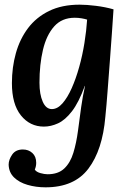

<svg xmlns="http://www.w3.org/2000/svg" viewBox="-20 -531 559 822"><path d="M175 271Q134 271 98 260.5Q62 250 40 228.5Q18 207 17 174Q17 153 32 131Q47 109 78 109Q102 109 118.5 124Q135 139 135 166Q135 181 129 195Q135 205 152.5 210Q170 215 184 215Q229 215 255 190.5Q281 166 294 123.5Q307 81 314 28Q321 -26 327.5 -72.5Q334 -119 344 -163H343Q317 -92 288 -54.5Q259 -17 228.5 -3Q198 11 168 11Q108 11 69.5 -37Q31 -85 31 -175Q31 -243 48 -303.5Q65 -364 100 -410.5Q135 -457 190 -484Q245 -511 321 -511Q351 -511 391 -506Q431 -501 466 -491Q463 -447 459 -388Q455 -329 450 -265Q445 -201 440.5 -140Q436 -79 431 -31Q419 111 358.5 191Q298 271 175 271ZM202 -64Q226 -64 247.5 -88.5Q269 -113 287 -153.5Q305 -194 319 -244Q333 -294 341.5 -347Q350 -400 353 -447Q344 -450 329.5 -452.5Q315 -455 300 -455Q245 -455 212 -418Q179 -381 164 -318Q149 -255 149 -177Q149 -127 163 -95.5Q177 -64 202 -64Z"/></svg>

Font: Lora SemiBold
Style: Italic
Weight: 600
Italic angle: -3°
Designer: Olga Karpushina, Alexei Vanyashin (Cyrillic)
Foundry: Cyreal
Version: Version 3.011; ttfautohint (v1.8.4.7-5d5b)